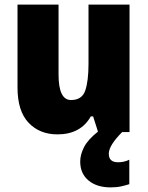

<svg xmlns="http://www.w3.org/2000/svg" viewBox="-20 -573 641 833"><path d="M541 226V120Q519 131 492 131Q452 131 452 94Q452 58 510 0H542V-553H364V-296Q364 -222 350 -180.5Q336 -139 288 -139Q234 -139 234 -250V-553H56V-193Q56 -91 104 -40.5Q152 10 229 10Q330 10 374 -68H384L405 -2Q361 33 344.5 65.5Q328 98 328 128Q328 180 364 210Q400 240 460 240Q486 240 506 235.5Q526 231 541 226Z"/></svg>

Font: Noto Sans UI SemiCondensed Black
Style: Regular
Weight: 900
Width: 4
Designer: Monotype Design Team
Foundry: Monotype Imaging Inc.
Version: 1.001